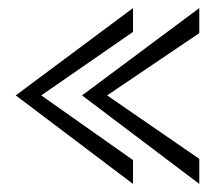

<svg xmlns="http://www.w3.org/2000/svg" viewBox="-20 -531 547 475"><path d="M309 -511V-452L82 -295L309 -135V-76L19 -295ZM473 -511V-449L245 -295L473 -138V-76L183 -295Z"/></svg>

Font: Darker Grotesque Medium
Style: Regular
Weight: 500
Designer: Gabriel Lam
Foundry: TypeRant
Version: Version 1.000;gftools[0.9.28]